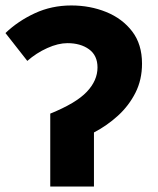

<svg xmlns="http://www.w3.org/2000/svg" viewBox="-20 -683 580 703"><path d="M164 0V-267Q258 -305 297.5 -346.5Q337 -388 337 -436Q337 -480 306 -502.5Q275 -525 227 -525Q193 -525 153 -507Q113 -489 80 -460L0 -562Q46 -606 107.5 -634.5Q169 -663 241 -663Q310 -663 369 -639Q428 -615 464 -568Q500 -521 500 -450Q500 -391 476 -343.5Q452 -296 412 -259.5Q372 -223 324 -198V0Z"/></svg>

Font: Source Sans 3 ExtraBold
Style: Regular
Weight: 800
Designer: Paul D. Hunt
Foundry: Adobe
Version: Version 3.052;hotconv 1.1.0;makeotfexe 2.6.0